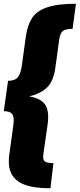

<svg xmlns="http://www.w3.org/2000/svg" viewBox="-24 -862 425 1024"><path d="M363 -708Q324 -708 310.5 -696Q297 -684 292 -653L271 -499Q261 -429 227.5 -396Q194 -363 132 -348Q182 -340 207.5 -315Q233 -290 233 -237Q233 -220 230 -199L208 -45Q206 -31 206 -26Q206 -7 217.5 0.5Q229 8 261 8L245 142Q126 142 74.5 106.5Q23 71 23 1Q23 -21 25 -33L46 -186Q49 -207 49 -222Q49 -247 37 -258Q25 -269 -4 -269L19 -431Q55 -431 71 -450Q87 -469 93 -516L114 -669Q123 -729 147 -766Q171 -803 226.5 -822.5Q282 -842 381 -842Z"/></svg>

Font: Fira Sans Black
Style: Italic
Weight: 900
Italic angle: -8°
Designer: Carrois Corporate & Edenspiekermann AG
Foundry: Carrois Corporate GbR & Edenspiekermann AG
Version: Version 4.203